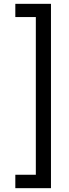

<svg xmlns="http://www.w3.org/2000/svg" viewBox="-20 -831 361 1002"><path d="M246 151H60V81H167V-742H60V-811H246Z"/></svg>

Font: DM Sans 12pt
Style: Regular
Weight: 400
Version: Version 4.004;gftools[0.9.30]